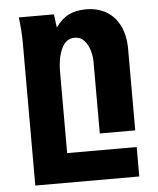

<svg xmlns="http://www.w3.org/2000/svg" viewBox="-54 -606 708 861"><g transform="rotate(-5 300.0 -176.0)"><path d="M62 -550H220L228 -490Q254.5 -527.5 287.2 -543.8Q320 -560 365 -560Q417 -560 456 -537.2Q495 -514.5 516.5 -470.8Q538 -427 538 -366V0H378.5V-323.5Q378.5 -346 371.2 -372.5Q364 -399 347 -418.2Q330 -437.5 303.5 -437.5Q263.5 -437.5 244.2 -394.8Q225 -352 225 -293.5V75H538V207.5H70V-437Q70 -486 62 -550Z"/></g></svg>

Font: JuliaMono Black
Style: Regular
Weight: 900
Monospace: yes
Designer: cormullion
Foundry: corm
Version: Version 0.054; ttfautohint (v1.8.4)